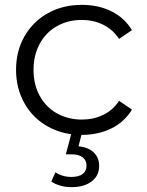

<svg xmlns="http://www.w3.org/2000/svg" viewBox="-20 -550 603 790"><path d="M46 -263Q46 -340 81 -401Q116 -462 177.5 -496Q239 -530 317 -530Q385 -530 438.5 -503.5Q492 -477 523 -426L470 -390Q444 -429 404 -448.5Q364 -468 317 -468Q260 -468 214.5 -442.5Q169 -417 143.5 -370Q118 -323 118 -263Q118 -202 143.5 -155.5Q169 -109 214.5 -83.5Q260 -58 317 -58Q364 -58 404 -77Q444 -96 470 -135L523 -99Q492 -48 438 -21.5Q384 5 317 5Q239 5 177.5 -29Q116 -63 81 -124.5Q46 -186 46 -263ZM191 197 208 159Q237 178 274 178Q304 178 320 166Q336 154 336 131Q336 110 320.5 97.5Q305 85 274 85H251L275 -6H318L303 52Q344 56 366 77.5Q388 99 388 133Q388 173 357 196.5Q326 220 275 220Q226 220 191 197Z"/></svg>

Font: Idrija
Style: Regular
Weight: 400
Designer: Julieta Ulanovsky
Foundry: Julieta Ulanovsky
Version: Version 7.200